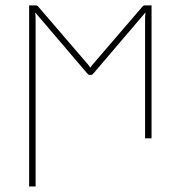

<svg xmlns="http://www.w3.org/2000/svg" viewBox="-20 -513 670 712"><path d="M542 -493V0H518V-437Q518 -444 518.2 -451.8Q518.5 -459.5 519.5 -467L328.5 -243Q326 -239.5 323.2 -237.2Q320.5 -235 315 -235Q309.5 -235 306.8 -237.2Q304 -239.5 301.5 -243L110.5 -467Q111.5 -459.5 111.8 -451.8Q112 -444 112 -437V178.5H88V-493H111.5Q115.5 -493 118 -491.8Q120.5 -490.5 123.5 -486.5L307.5 -272.5Q312 -266.5 315 -262Q316.5 -264.5 318.2 -266.8Q320 -269 322.5 -272.5L506.5 -486.5Q509.5 -490.5 512 -491.8Q514.5 -493 518.5 -493Z"/></svg>

Font: Lato 2
Style: Regular
Weight: 200
Designer: Lukasz Dziedzic with Adam Twardoch and Botio Nikoltchev
Foundry: tyPoland Lukasz Dziedzic
Version: Version 2.015; 2015-08-06; http://www.latofonts.com/